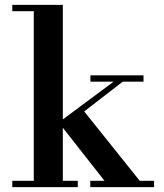

<svg xmlns="http://www.w3.org/2000/svg" viewBox="-20 -770 674 790"><path d="M30.5 0V-26H119V-724H30.5V-750H238.5V-26H300V0ZM351.5 0V-26H410L221.5 -266L447.5 -434H352V-460H570.5V-434H485L326.5 -311.5L555 -26H614V0Z"/></svg>

Font: Bodoni Moda 9pt SemiBold
Style: Regular
Weight: 600
Designer: Owen Earl
Foundry: indestructible type
Version: Version 2.005